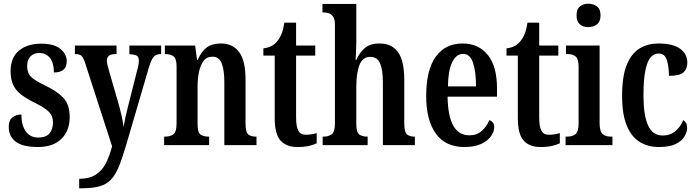

<svg xmlns="http://www.w3.org/2000/svg" viewBox="-20 -781 3748 1033"><path d="M184 10Q103 10 65 -18.5Q27 -47 27 -98Q27 -135 47.5 -150Q68 -165 95 -165Q95 -108 118.5 -74.5Q142 -41 186 -41Q227 -41 246 -63Q265 -85 265 -123Q265 -157 244 -178.5Q223 -200 173 -225Q126 -248 96 -270.5Q66 -293 51.5 -323Q37 -353 37 -398Q37 -471 82 -508.5Q127 -546 201 -546Q272 -546 305.5 -517.5Q339 -489 339 -452Q339 -391 270 -391Q270 -443 248.5 -469.5Q227 -496 191 -496Q161 -496 143.5 -477Q126 -458 126 -426Q126 -388 147 -367.5Q168 -347 223 -321Q286 -291 320.5 -255Q355 -219 355 -151Q355 -78 310.5 -34Q266 10 184 10Z M406 181Q460 181 494 159.5Q528 138 548.5 99Q569 60 583 6L439 -439Q429 -471 418.5 -480.5Q408 -490 387 -490H383V-536H607V-490H603Q576 -490 565.5 -480.5Q555 -471 555 -457Q555 -445 558.5 -429.5Q562 -414 568 -395L614 -236Q627 -192 634.5 -157Q642 -122 645 -98Q653 -149 668 -205L717 -399Q721 -412 724 -427Q727 -442 727 -455Q727 -475 715.5 -481.5Q704 -488 680 -489L676 -490V-536H847V-490H844Q821 -490 807.5 -476Q794 -462 781 -418L660 -5Q639 67 620.5 113Q602 159 577.5 185Q553 211 515 221.5Q477 232 418 232H406Z M863 0V-46H869Q896 -46 913 -58.5Q930 -71 930 -117V-423Q930 -466 913.5 -478Q897 -490 871 -490H867V-536H1030L1040 -459H1044Q1063 -504 1092 -525.5Q1121 -547 1168 -547Q1233 -547 1267 -500.5Q1301 -454 1301 -352V-118Q1301 -71 1315 -58.5Q1329 -46 1356 -46H1360V0H1187V-339Q1187 -403 1173 -439.5Q1159 -476 1123 -476Q1092 -476 1075 -453Q1058 -430 1050.5 -393.5Q1043 -357 1043 -316V-113Q1043 -69 1058.5 -57.5Q1074 -46 1101 -46H1105V0Z M1580 10Q1521 10 1489.5 -24.5Q1458 -59 1458 -146V-482H1397V-521Q1425 -524 1443.5 -535Q1462 -546 1474 -562Q1486 -577 1495 -599Q1504 -621 1510 -659H1573V-536H1676V-482H1573V-151Q1573 -101 1584.5 -78.5Q1596 -56 1625 -56Q1656 -56 1684 -65V-10Q1670 -3 1644 3.5Q1618 10 1580 10Z M1716 0V-46H1722Q1747 -46 1764.5 -58.5Q1782 -71 1782 -117V-649Q1782 -677 1772.5 -691Q1763 -705 1749.5 -709.5Q1736 -714 1724 -714H1715V-760H1897V-555Q1897 -527 1895.5 -499.5Q1894 -472 1893 -460H1898Q1912 -494 1940.5 -520.5Q1969 -547 2022 -547Q2088 -547 2121.5 -500.5Q2155 -454 2155 -352V-118Q2155 -71 2169 -58.5Q2183 -46 2210 -46H2212V0H2040V-339Q2040 -404 2025 -439.5Q2010 -475 1972 -475Q1930 -475 1913.5 -430Q1897 -385 1897 -316V-113Q1897 -69 1913 -57.5Q1929 -46 1955 -46H1958V0Z M2478 10Q2377 10 2325 -62Q2273 -134 2273 -264Q2273 -405 2324.5 -476Q2376 -547 2469 -547Q2555 -547 2604.5 -485.5Q2654 -424 2654 -305V-261H2388Q2390 -154 2419.5 -103.5Q2449 -53 2505 -53Q2546 -53 2572.5 -77Q2599 -101 2613 -135Q2624 -131 2631.5 -122Q2639 -113 2639 -97Q2639 -74 2622.5 -49.5Q2606 -25 2570.5 -7.5Q2535 10 2478 10ZM2541 -316Q2541 -396 2525 -443.5Q2509 -491 2472 -491Q2434 -491 2412.5 -445.5Q2391 -400 2390 -316Z M2888 10Q2829 10 2797.5 -24.5Q2766 -59 2766 -146V-482H2705V-521Q2733 -524 2751.5 -535Q2770 -546 2782 -562Q2794 -577 2803 -599Q2812 -621 2818 -659H2881V-536H2984V-482H2881V-151Q2881 -101 2892.5 -78.5Q2904 -56 2933 -56Q2964 -56 2992 -65V-10Q2978 -3 2952 3.5Q2926 10 2888 10Z M3145 -635Q3118 -635 3100 -650Q3082 -665 3082 -698Q3082 -732 3100 -746.5Q3118 -761 3145 -761Q3172 -761 3191.5 -746.5Q3211 -732 3211 -698Q3211 -665 3191.5 -650Q3172 -635 3145 -635ZM3023 0V-46H3033Q3060 -46 3076.5 -59.5Q3093 -73 3093 -117V-421Q3093 -463 3077.5 -476.5Q3062 -490 3036 -490H3025V-536H3206V-119Q3206 -74 3222 -60Q3238 -46 3265 -46H3275V0Z M3525 10Q3466 10 3421.5 -17.5Q3377 -45 3352 -105.5Q3327 -166 3327 -265Q3327 -373 3353 -434.5Q3379 -496 3423 -521.5Q3467 -547 3521 -547Q3601 -547 3639.5 -518.5Q3678 -490 3678 -444Q3678 -411 3658 -392Q3638 -373 3579 -373Q3579 -422 3568 -457.5Q3557 -493 3524 -493Q3499 -493 3481 -473Q3463 -453 3452.5 -403.5Q3442 -354 3442 -266Q3442 -162 3466.5 -107Q3491 -52 3545 -52Q3587 -52 3615 -76.5Q3643 -101 3656 -135Q3666 -128 3671.5 -118.5Q3677 -109 3677 -94Q3677 -72 3663 -47.5Q3649 -23 3616 -6.5Q3583 10 3525 10Z"/></svg>

Font: Noto Serif Myanmar ExtraCondensed SemiBold
Style: Regular
Weight: 600
Width: 2
Designer: Ben Mitchell and the Monotype Design Team
Foundry: Monotype Imaging Inc.
Version: Version 2.106; ttfautohint (v1.8.4.7-5d5b)